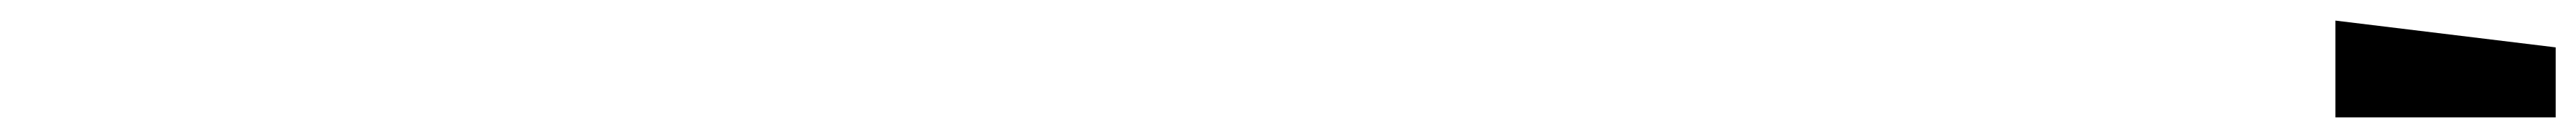

<svg xmlns="http://www.w3.org/2000/svg" viewBox="-20 -746 2503 134"><path d="M2463 -632H2249V-726L2463 -700Z"/></svg>

Font: Tektur Condensed Medium
Style: Regular
Weight: 500
Width: 3
Designer: Adam Jagosz
Foundry: Adam Jagosz
Version: Version 1.005;gftools[0.9.30]